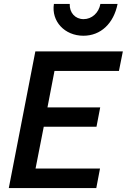

<svg xmlns="http://www.w3.org/2000/svg" viewBox="-20 -963 649 983"><path d="M25 0H473L492 -100H162L204 -314H474L493 -413H223L259 -600H589L609 -700H161ZM407 -780C496 -780 562 -843 582 -943H494C486 -897 450 -865 408 -865C365 -865 335 -898 337 -943H256C242 -854 311 -780 407 -780Z"/></svg>

Font: Uncut Sans Semibold Italic
Style: Regular
Weight: 600
Italic angle: -11°
Designer: Kasper Nordkvist
Foundry: UNCUT.wtf
Version: Version 1.304;Glyphs 3.2 (3246)